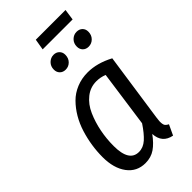

<svg xmlns="http://www.w3.org/2000/svg" viewBox="-263 -920 1003 1003"><g transform="rotate(-45 239.0 -418.5)"><path d="M435.1 -788.1H213.9L224.1 -849.1H443.8ZM224.1 -627.9Q204.6 -627.9 192.4 -640.1Q180.2 -652.3 180.2 -671.9Q180.2 -696.3 196.3 -712.2Q212.4 -728 233.9 -728Q253.4 -728 265.6 -715.8Q277.8 -703.6 277.8 -685.1Q277.8 -659.7 262.2 -643.8Q246.6 -627.9 224.1 -627.9ZM394 -627.9Q374.5 -627.9 362.3 -640.1Q350.1 -652.3 350.1 -671.9Q350.1 -696.3 366.2 -712.2Q382.3 -728 403.8 -728Q423.8 -728 436 -716.1Q448.2 -704.1 448.2 -685.1Q448.2 -660.2 432.4 -644Q416.5 -627.9 394 -627.9ZM294.9 -537.1Q364.7 -537.1 438 -498L382.8 -118.2Q380.4 -100.6 379.9 -92.3Q379.4 -84 380.6 -73.2Q381.8 -62.5 387.7 -56.2Q393.6 -49.8 403.8 -44.9L377 12.2Q310.1 -0.5 306.2 -70.8Q276.9 -30.3 246.1 -9Q215.3 12.2 173.8 12.2Q110.8 12.2 74 -37.1Q37.1 -86.4 37.1 -168.9Q37.1 -210.4 43.5 -252.2Q49.8 -293.9 62.7 -335.7Q75.7 -377.4 96.9 -413.6Q118.2 -449.7 145.8 -477.5Q173.3 -505.4 211.7 -521.2Q250 -537.1 294.9 -537.1ZM293.9 -472.2Q249.5 -472.2 214.6 -444.3Q179.7 -416.5 159.7 -371.1Q139.6 -325.7 129.4 -274.2Q119.1 -222.7 119.1 -168.9Q119.1 -53.2 190.9 -53.2Q223.1 -53.2 250.5 -77.6Q277.8 -102.1 308.1 -147.9L352.1 -460.9Q324.2 -472.2 293.9 -472.2Z"/></g></svg>

Font: Fira Sans Compressed Book
Style: Italic
Weight: 350
Width: 3
Italic angle: -8°
Designer: Carrois Corporate & Edenspiekermann AG
Foundry: Carrois Corporate GbR & Edenspiekermann AG
Version: Version 4.203;PS 004.203;hotconv 1.0.88;makeotf.lib2.5.64775